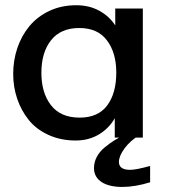

<svg xmlns="http://www.w3.org/2000/svg" viewBox="-20 -534 666 745"><path d="M454.1 191.4Q429.7 191.4 409.7 186.8Q389.6 182.1 375.2 173.1Q360.8 164.1 352.8 150.4Q344.7 136.7 344.7 118.7Q344.7 95.2 355.7 74.5Q366.7 53.7 387.2 37.1Q407.2 21 423.3 11Q439.5 1 460 -9.3L519 -8.3Q485.8 11.7 463.4 41.5Q441.4 71.8 441.4 94.2Q441.4 125 484.9 125Q507.8 125 562.5 109.9V173.3Q503.9 191.4 454.1 191.4ZM289.1 -77.6Q360.8 -77.6 396 -125Q431.2 -172.4 431.2 -252.4Q431.2 -330.1 394.5 -377.9Q358.9 -425.3 287.6 -425.3Q215.3 -425.3 177.7 -377.4Q140.6 -330.1 140.6 -251.5Q140.6 -173.8 177.7 -126Q214.8 -77.6 289.1 -77.6ZM273.9 11.2Q215.3 11.2 168 -10.5Q120.6 -32.2 91.3 -68.8Q62 -105.5 46.6 -151.1Q31.2 -196.8 31.2 -247.1Q31.2 -300.3 47.4 -347.9Q63.5 -395.5 94.2 -432.6Q125 -469.7 171.6 -491.7Q218.3 -513.7 275.9 -513.7Q326.2 -513.7 365 -492.4Q403.8 -471.2 427.2 -435.5V-501H534.2V0H425.3V-75.2Q402.8 -35.6 363.5 -12.2Q324.2 11.2 273.9 11.2Z"/></svg>

Font: Ride Light
Style: Bold
Weight: 600
Version: Version 3.000